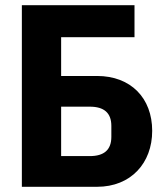

<svg xmlns="http://www.w3.org/2000/svg" viewBox="-20 -718 640 738"><path d="M64 0H353C483 0 565 -91 565 -215C565 -341 483 -426 353 -426H215V-575H497V-698H64ZM215 -118V-308H325C380 -308 408 -284 408 -234V-192C408 -142 380 -118 325 -118Z"/></svg>

Font: IBM Plex Mono
Style: Bold
Weight: 700
Monospace: yes
Designer: Mike Abbink, Paul van der Laan, Pieter van Rosmalen
Foundry: Bold Monday
Version: Version 2.004